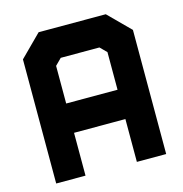

<svg xmlns="http://www.w3.org/2000/svg" viewBox="-104 -796 852 892"><g transform="rotate(-15 322.0 -350.0)"><path d="M57.5 0V-597L160.5 -700H483.5L586.5 -597V0H445.5V-206H198.5V0ZM128 -71H127.5V-274.5H518.5V-71H518V-567.5L455.5 -629.5H190.5L128 -567.5ZM198.5 -347H445.5V-528L415 -558.5H229L198.5 -528ZM127.5 -274V-567.5L190.5 -630H455.5L518.5 -567.5V-274Z"/></g></svg>

Font: Tourney Black
Style: Regular
Weight: 900
Version: Version 1.015